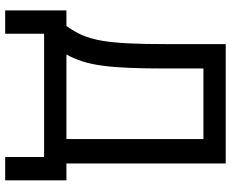

<svg xmlns="http://www.w3.org/2000/svg" viewBox="-95 -645 890 740"><g transform="rotate(90 350.0 -275.0)"><path d="M20 -86H80Q102 -116 115.5 -147Q129 -178 136.5 -220.5Q144 -263 147 -322.5Q150 -382 150 -470V-700H610V-86H675V150H585V0H110V150H20ZM516 -86V-614H244V-470Q244 -387 241.5 -327.5Q239 -268 233 -224Q227 -180 216.5 -147.5Q206 -115 190 -86Z"/></g></svg>

Font: PT Root UI Medium
Style: Regular
Weight: 500
Designer: Vitaly Kuzmin
Foundry: ParaType Ltd.
Version: Version 2.001G